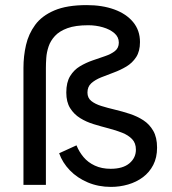

<svg xmlns="http://www.w3.org/2000/svg" viewBox="-20 -725 674 753"><path d="M415 8Q366 8 324.5 -9.5Q283 -27 254 -57Q225 -87 212 -124L280 -155Q290 -130 307.5 -109Q325 -88 352 -75.5Q379 -63 414 -63Q462 -63 487.5 -84.5Q513 -106 513 -138Q513 -164 498 -179.5Q483 -195 459 -204.5Q435 -214 406 -221.5Q377 -229 347.5 -238Q318 -247 294 -262Q270 -277 255 -301Q240 -325 240 -362Q240 -402 255 -426.5Q270 -451 293.5 -465Q317 -479 343 -488Q369 -497 392.5 -505Q416 -513 431 -525Q446 -537 446 -558Q446 -580 428.5 -595Q411 -610 383.5 -618Q356 -626 326 -626Q276 -626 244.5 -614.5Q213 -603 195.5 -584Q178 -565 170.5 -542.5Q163 -520 161.5 -498Q160 -476 160 -459V0H72V-459Q72 -505 82 -548.5Q92 -592 118 -627.5Q144 -663 193 -684Q242 -705 320 -705Q381 -705 428 -688Q475 -671 502 -638.5Q529 -606 529 -560Q529 -524 514 -501Q499 -478 475.5 -464Q452 -450 426 -440.5Q400 -431 376.5 -421.5Q353 -412 338 -398.5Q323 -385 323 -362Q323 -341 338 -329Q353 -317 377 -309.5Q401 -302 430.5 -295Q460 -288 489 -278.5Q518 -269 542 -253.5Q566 -238 581 -212Q596 -186 596 -146Q596 -107 581 -78Q566 -49 540.5 -30Q515 -11 482.5 -1.5Q450 8 415 8Z"/></svg>

Font: Hanken Grotesk
Style: Regular
Weight: 400
Designer: Alfredo Marco Pradil
Foundry: Hanken Design Co.
Version: Version 3.013